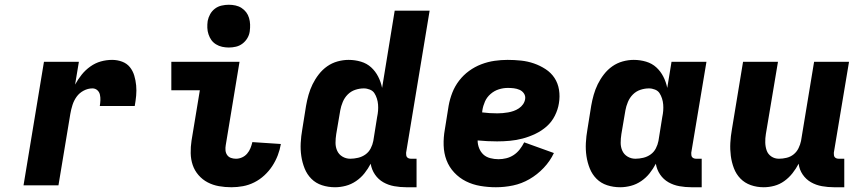

<svg xmlns="http://www.w3.org/2000/svg" viewBox="-20 -780 3640 808"><path d="M79 0 165 -520H312L296 -424Q308 -446 323.5 -465.5Q339 -485 360 -500Q381 -515 404.5 -521.5Q428 -528 452 -528Q474 -528 494 -520.5Q514 -513 526.5 -497.5Q539 -482 545 -462Q551 -442 553 -420.5Q555 -399 553 -377.5Q551 -356 547 -334H400Q402 -346 402.5 -358Q403 -370 400.5 -381.5Q398 -393 389.5 -400.5Q381 -408 369 -408Q350 -408 332 -398.5Q314 -389 302.5 -373Q291 -357 285 -338Q279 -319 276 -301L226 0Z M954 8Q927 8 901.5 3.5Q876 -1 854 -12.5Q832 -24 815.5 -43Q799 -62 791 -85.5Q783 -109 782.5 -135.5Q782 -162 786 -188L821 -400H701V-520H988L930 -169Q928 -158 929 -147Q930 -136 936 -127.5Q942 -119 952 -115.5Q962 -112 973 -112Q986 -112 998.5 -117.5Q1011 -123 1020 -133.5Q1029 -144 1034 -156.5Q1039 -169 1042 -182L1162 -174Q1158 -150 1149 -126.5Q1140 -103 1126 -81.5Q1112 -60 1092.5 -42Q1073 -24 1050 -12.5Q1027 -1 1002.5 3.5Q978 8 954 8ZM943 -580Q929 -580 915 -583Q901 -586 889 -593.5Q877 -601 869.5 -611.5Q862 -622 857.5 -635.5Q853 -649 852.5 -663Q852 -677 854 -692Q857 -707 864.5 -720.5Q872 -734 884.5 -743.5Q897 -753 912.5 -756.5Q928 -760 943 -760Q957 -760 971 -757Q985 -754 996.5 -746.5Q1008 -739 1016 -728.5Q1024 -718 1028 -704.5Q1032 -691 1032.5 -677Q1033 -663 1031 -648Q1029 -633 1021 -619.5Q1013 -606 1000.5 -596.5Q988 -587 973 -583.5Q958 -580 943 -580Z M1390 8Q1361 8 1335 -0.5Q1309 -9 1290.5 -27.5Q1272 -46 1262 -71Q1252 -96 1248 -123Q1244 -150 1245.5 -178.5Q1247 -207 1252 -235L1268 -335Q1272 -358 1278.5 -381Q1285 -404 1295.5 -425.5Q1306 -447 1321.5 -467Q1337 -487 1357 -501Q1377 -515 1400.5 -521.5Q1424 -528 1447 -528Q1474 -528 1499 -520.5Q1524 -513 1542 -496.5Q1560 -480 1571.5 -457.5Q1583 -435 1588 -410L1641 -735H1788L1689 -137Q1689 -132 1689.5 -127Q1690 -122 1693 -118.5Q1696 -115 1700.5 -113.5Q1705 -112 1710 -112H1733V8H1690Q1664 8 1639 3.5Q1614 -1 1593 -13Q1572 -25 1558 -45.5Q1544 -66 1540 -91Q1529 -70 1514 -51Q1499 -32 1478.5 -18Q1458 -4 1435 2Q1412 8 1390 8ZM1454 -112Q1470 -112 1487 -116Q1504 -120 1518 -130Q1532 -140 1540 -155.5Q1548 -171 1551 -187L1567 -287Q1570 -301 1571 -314Q1572 -327 1571 -340Q1570 -353 1566 -365.5Q1562 -378 1555.5 -388Q1549 -398 1536.5 -403Q1524 -408 1511 -408Q1493 -408 1475 -402Q1457 -396 1443.5 -382.5Q1430 -369 1422.5 -351Q1415 -333 1412 -316L1395 -216Q1392 -197 1392 -179Q1392 -161 1399 -145.5Q1406 -130 1421 -121Q1436 -112 1454 -112Z M2067 8Q2034 8 2001.5 2.5Q1969 -3 1941 -17Q1913 -31 1891.5 -54Q1870 -77 1859 -106Q1848 -135 1847 -168.5Q1846 -202 1852 -235L1868 -335Q1873 -363 1883.5 -390Q1894 -417 1912 -440.5Q1930 -464 1954 -481.5Q1978 -499 2005.5 -509.5Q2033 -520 2061 -524Q2089 -528 2116 -528Q2145 -528 2173 -525Q2201 -522 2227 -513Q2253 -504 2276 -489Q2299 -474 2313.5 -452Q2328 -430 2332.5 -402Q2337 -374 2332 -345Q2328 -319 2315 -293Q2302 -267 2280.5 -248Q2259 -229 2232.5 -216.5Q2206 -204 2179.5 -197Q2153 -190 2126 -187.5Q2099 -185 2072 -185Q2052 -185 2031.5 -186Q2011 -187 1990 -189Q1990 -172 1996.5 -156Q2003 -140 2014.5 -129.5Q2026 -119 2043 -114.5Q2060 -110 2078 -110Q2094 -110 2110.5 -114Q2127 -118 2141.5 -127.5Q2156 -137 2167 -151Q2178 -165 2186 -181L2311 -136Q2295 -102 2268 -73.5Q2241 -45 2208 -26Q2175 -7 2139 0.5Q2103 8 2067 8ZM2073 -303Q2084 -303 2095.5 -304Q2107 -305 2118.5 -307Q2130 -309 2141.5 -313Q2153 -317 2163.5 -324Q2174 -331 2181 -341Q2188 -351 2190 -363Q2192 -376 2185 -386.5Q2178 -397 2166.5 -402Q2155 -407 2142.5 -408.5Q2130 -410 2117 -410Q2098 -410 2079 -404Q2060 -398 2044.5 -384.5Q2029 -371 2021 -353Q2013 -335 2010 -316L2009 -307Q2024 -305 2040.5 -304Q2057 -303 2073 -303Z M2590 8Q2561 8 2535 -0.5Q2509 -9 2490.5 -27.5Q2472 -46 2462 -71Q2452 -96 2448 -123Q2444 -150 2445.5 -178.5Q2447 -207 2452 -235L2468 -335Q2472 -358 2478.5 -381Q2485 -404 2495.5 -425.5Q2506 -447 2521.5 -467Q2537 -487 2557 -501Q2577 -515 2600.5 -521.5Q2624 -528 2647 -528Q2674 -528 2699 -520.5Q2724 -513 2742 -496.5Q2760 -480 2771.5 -457.5Q2783 -435 2788 -410L2806 -520H2953L2889 -137Q2889 -132 2889.5 -127Q2890 -122 2893 -118.5Q2896 -115 2900.5 -113.5Q2905 -112 2910 -112H2933V8H2890Q2864 8 2839 3.5Q2814 -1 2793 -13Q2772 -25 2758 -45.5Q2744 -66 2740 -91Q2729 -70 2714 -51Q2699 -32 2678.5 -18Q2658 -4 2635 2Q2612 8 2590 8ZM2654 -112Q2670 -112 2687 -116Q2704 -120 2718 -130Q2732 -140 2740 -155.5Q2748 -171 2751 -187L2767 -287Q2770 -301 2771 -314Q2772 -327 2771 -340Q2770 -353 2766 -365.5Q2762 -378 2755.5 -388Q2749 -398 2736.5 -403Q2724 -408 2711 -408Q2693 -408 2675 -402Q2657 -396 2643.5 -382.5Q2630 -369 2622.5 -351Q2615 -333 2612 -316L2595 -216Q2592 -197 2592 -179Q2592 -161 2599 -145.5Q2606 -130 2621 -121Q2636 -112 2654 -112Z M3194 8Q3165 8 3139.5 -1Q3114 -10 3096 -28.5Q3078 -47 3068.5 -72Q3059 -97 3055.5 -124Q3052 -151 3053.5 -179Q3055 -207 3060 -235L3107 -520H3254L3203 -216Q3200 -198 3200.5 -180Q3201 -162 3206.5 -146.5Q3212 -131 3226 -121.5Q3240 -112 3258 -112Q3274 -112 3290.5 -116Q3307 -120 3320 -130.5Q3333 -141 3340.5 -156.5Q3348 -172 3351 -187L3406 -520H3553L3489 -137Q3489 -132 3489.5 -127Q3490 -122 3493 -118.5Q3496 -115 3500.5 -113.5Q3505 -112 3510 -112H3533V8H3490Q3464 8 3439 3.5Q3414 -1 3393 -13Q3372 -25 3358 -45.5Q3344 -66 3341 -91Q3330 -70 3315 -51Q3300 -32 3280.5 -18Q3261 -4 3238.5 2Q3216 8 3194 8Z"/></svg>

Font: Iosevka Heavy Extended
Style: Italic
Weight: 900
Width: 7
Italic angle: -9°
Monospace: yes
Designer: Belleve Invis
Foundry: Belleve Invis
Version: Version 32.5.0; ttfautohint (v1.8.4)